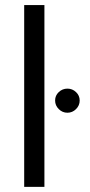

<svg xmlns="http://www.w3.org/2000/svg" viewBox="-20 -727 350 747"><path d="M74.1 0V-707.2H152.8V0ZM242.2 -288.4Q222.9 -288.4 208.7 -302.5Q194.4 -316.6 194.4 -336Q194.4 -355.3 208.6 -368.7Q222.8 -382.2 242.4 -382.2Q261.6 -382.2 275.8 -368.7Q290 -355.3 290 -335.9Q290 -316.6 275.8 -302.5Q261.6 -288.4 242.2 -288.4Z"/></svg>

Font: Envelope Sans Variable
Style: Regular
Weight: 500
Designer: Andreas Rasmussen / Norman Anderson
Foundry: mail.de GmbH
Version: Version 1.150